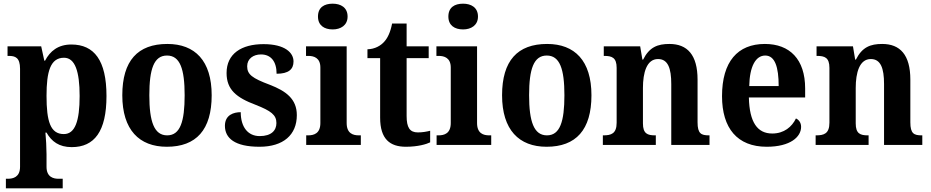

<svg xmlns="http://www.w3.org/2000/svg" viewBox="-20 -788 5060 1044"><path d="M12 236H321V184H298C272 184 233 176 233 119V51C233 17 230 -38 227 -67H233C260 -19 301 12 370 12C493 12 559 -73 559 -266C559 -460 492 -546 368 -546C296 -546 252 -510 225 -458H221L204 -536H21V-484H28C63 -484 89 -475 89 -414V119C89 176 50 184 23 184H12ZM327 -59C254 -59 233 -128 233 -267C233 -399 254 -474 328 -474C388 -474 413 -400 413 -266C413 -129 388 -59 327 -59Z M887 10C1047 10 1131 -82 1131 -270C1131 -458 1040 -549 890 -549C729 -549 645 -458 645 -270C645 -82 737 10 887 10ZM889 -52C818 -52 792 -127 792 -270C792 -413 817 -486 888 -486C959 -486 984 -413 984 -270C984 -127 960 -52 889 -52Z M1391 10C1521 10 1594 -55 1594 -162C1594 -250 1535 -293 1447 -327C1351 -363 1324 -383 1324 -428C1324 -469 1358 -492 1399 -492C1453 -492 1484 -454 1484 -387C1549 -387 1576 -411 1576 -454C1576 -501 1530 -548 1413 -548C1293 -548 1212 -496 1212 -391C1212 -300 1266 -257 1370 -218C1454 -185 1483 -163 1483 -119C1483 -79 1456 -48 1392 -48C1329 -48 1289 -96 1289 -178C1252 -178 1203 -164 1203 -104C1203 -37 1256 10 1391 10Z M1789 -628C1832 -628 1870 -650 1870 -698C1870 -748 1832 -768 1789 -768C1743 -768 1709 -748 1709 -698C1709 -650 1743 -628 1789 -628ZM1645 0H1942V-52H1931C1900 -52 1865 -62 1865 -119V-536H1644V-484H1657C1686 -484 1722 -474 1722 -421V-119C1722 -62 1687 -52 1655 -52H1645Z M2187 10C2252 10 2299 -4 2319 -14V-77C2299 -72 2277 -68 2252 -68C2208 -68 2191 -95 2191 -157V-472H2311V-536H2191V-660H2112C2103 -613 2088 -582 2070 -562C2051 -540 2019 -521 1978 -520V-472H2047V-148C2047 -31 2101 10 2187 10Z M2498 -628C2541 -628 2579 -650 2579 -698C2579 -748 2541 -768 2498 -768C2452 -768 2418 -748 2418 -698C2418 -650 2452 -628 2498 -628ZM2354 0H2651V-52H2640C2609 -52 2574 -62 2574 -119V-536H2353V-484H2366C2395 -484 2431 -474 2431 -421V-119C2431 -62 2396 -52 2364 -52H2354Z M2952 10C3112 10 3196 -82 3196 -270C3196 -458 3105 -549 2955 -549C2794 -549 2710 -458 2710 -270C2710 -82 2802 10 2952 10ZM2954 -52C2883 -52 2857 -127 2857 -270C2857 -413 2882 -486 2953 -486C3024 -486 3049 -413 3049 -270C3049 -127 3025 -52 2954 -52Z M3258 0H3546V-52H3542C3501 -52 3476 -61 3476 -117V-310C3476 -392 3496 -467 3558 -467C3612 -467 3630 -417 3630 -331V0H3838V-52H3835C3793 -52 3773 -61 3773 -123V-355C3773 -490 3717 -549 3620 -549C3556 -549 3511 -532 3477 -464H3473L3461 -536H3263V-484H3266C3307 -484 3333 -475 3333 -419V-121C3333 -61 3303 -52 3261 -52H3258Z M4149 10C4278 10 4336 -44 4336 -98C4336 -120 4325 -136 4308 -144C4286 -98 4243 -62 4179 -62C4099 -62 4055 -122 4052 -258H4358V-307C4358 -466 4274 -549 4139 -549C3991 -549 3906 -453 3906 -265C3906 -91 3989 10 4149 10ZM4214 -320H4054C4056 -427 4089 -486 4141 -486C4194 -486 4214 -423 4214 -320Z M4415 0H4703V-52H4699C4658 -52 4633 -61 4633 -117V-310C4633 -392 4653 -467 4715 -467C4769 -467 4787 -417 4787 -331V0H4995V-52H4992C4950 -52 4930 -61 4930 -123V-355C4930 -490 4874 -549 4777 -549C4713 -549 4668 -532 4634 -464H4630L4618 -536H4420V-484H4423C4464 -484 4490 -475 4490 -419V-121C4490 -61 4460 -52 4418 -52H4415Z"/></svg>

Font: Noto Serif Tamil SemiCondensed
Style: Bold
Weight: 700
Width: 4
Designer: Indian Type Foundry, Tom Grace, and the Monotype Design Team
Foundry: Monotype Imaging Inc.
Version: Version 2.004